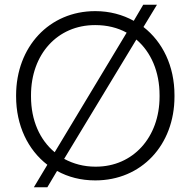

<svg xmlns="http://www.w3.org/2000/svg" viewBox="-20 -755 805 811"><path d="M123 36H180L221 -33C268 -7 322 7 382 7H383C577 7 717 -142 717 -347V-353C717 -476 667 -578 586 -641L643 -735H585L545 -667C498 -693 443 -708 383 -708H382C188 -708 48 -557 48 -352V-348C48 -225 98 -122 180 -59ZM111 -347V-353C111 -526 223 -649 381 -649H383C432 -649 477 -638 515 -617L211 -112C148 -164 111 -247 111 -347ZM556 -588C618 -535 654 -452 654 -353V-347C654 -175 542 -51 385 -51H383C334 -51 290 -63 251 -84Z"/></svg>

Font: Fixel Display Light
Style: Regular
Weight: 300
Designer: AlfaBravo + MacPaw
Foundry: Kyrylo Tkachov, Marchela Mozhyna, Serhii Makarenko, Maria Weinstein, Zakhar Kryvoshyya
Version: Version 1.211